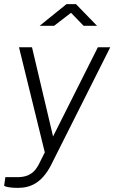

<svg xmlns="http://www.w3.org/2000/svg" viewBox="-23 -745 554 930"><path d="M382 -620H447L345 -725H299L169 -620H239L321 -683ZM64 165C127 165 179 139 222 59L511 -516H451L234 -84L132 -516H69L194 -7L164 53C147 84 122 115 56 113H3L-3 155C-3 155 10 165 64 165Z"/></svg>

Font: United Sans ExtraLight
Style: Italic
Weight: 200
Italic angle: -8°
Designer: Pablo Impallari, Rodrigo Fuenzalida (Modified by Dan O. Williams)
Version: Version 1.000;PS 001.000;hotconv 1.0.88;makeotf.lib2.5.64775